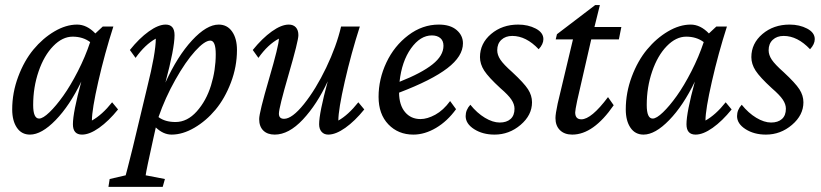

<svg xmlns="http://www.w3.org/2000/svg" viewBox="-20 -525 3248 760"><path d="M98.6 7.8Q65.4 7.8 46.9 -19.5Q28.3 -46.9 28.3 -91.8Q28.3 -158.2 52 -221.4Q75.7 -284.7 112.5 -329.1Q149.4 -373.5 195.3 -400.6Q241.2 -427.7 285.2 -427.7Q323.7 -427.7 357.4 -392.6L386.7 -419.9H428.7Q394.5 -313.5 369.1 -202.4Q343.8 -91.3 343.8 -47.9Q384.3 -70.3 423.8 -120.1L447.3 -91.8Q410.2 -45.9 372.3 -19Q334.5 7.8 304.7 7.8Q268.6 7.8 268.6 -33.2Q268.6 -79.6 301.8 -202.1Q255.9 -106.9 200.2 -49.6Q144.5 7.8 98.6 7.8ZM111.3 -109.4Q111.3 -55.7 134.8 -55.7Q149.9 -55.7 175.8 -80.6Q201.7 -105.5 230.2 -145.5Q258.8 -185.5 288.1 -242.7Q317.4 -299.8 336.9 -358.4Q308.1 -379.9 267.6 -379.9Q227.1 -379.9 190.7 -342.5Q154.3 -305.2 132.8 -242.4Q111.3 -179.7 111.3 -109.4Z M409.2 214.8 414.1 183.6 477.5 168.9Q480.5 157.7 484.9 140.9Q489.3 124 495.4 99.4Q501.5 74.7 505.9 57.6L562.5 -178.7Q596.7 -315.4 596.7 -372.1Q554.2 -348.6 516.6 -295.9L494.1 -327.1Q531.2 -373.5 569.1 -400.6Q606.9 -427.7 635.7 -427.7Q670.9 -427.7 670.9 -385.7Q670.9 -334 634.8 -198.2Q682.1 -302.2 740 -365Q797.9 -427.7 845.7 -427.7Q879.4 -427.7 898.7 -400.1Q918 -372.6 918 -327.1Q918 -261.2 894 -198.2Q870.1 -135.3 833 -90.8Q795.9 -46.4 749.5 -19.3Q703.1 7.8 659.2 7.8Q626.5 7.8 596.7 -20.5L586.9 23.4Q558.6 150.9 556.6 168.9L632.8 183.6L624 214.8ZM812.5 -364.3Q790 -364.3 752.2 -322.5Q714.4 -280.8 674.1 -209.2Q633.8 -137.7 607.4 -61.5Q633.3 -42 674.8 -42Q721.2 -42 758.8 -84Q796.4 -126 815.2 -186.8Q834 -247.6 834 -310.5Q834 -364.3 812.5 -364.3Z M1123 -427.7Q1141.1 -427.7 1151.1 -416.7Q1161.1 -405.8 1161.1 -385.7Q1161.1 -363.3 1122.6 -230.7Q1084 -98.1 1084 -75.2Q1084 -54.7 1104.5 -54.7Q1136.2 -54.7 1183.1 -113Q1230 -171.4 1271 -256.8Q1312 -342.3 1330.1 -419.9H1404.3Q1370.1 -313.5 1344.7 -202.4Q1319.3 -91.3 1319.3 -47.9Q1357.9 -69.3 1398.4 -120.1L1421.9 -91.8Q1384.8 -45.9 1346.9 -19Q1309.1 7.8 1279.3 7.8Q1262.7 7.8 1252.9 -3.4Q1243.2 -14.6 1243.2 -33.2Q1243.2 -77.1 1277.3 -203.1Q1234.9 -111.8 1179 -52Q1123 7.8 1067.4 7.8Q1038.6 7.8 1022.2 -8.3Q1005.9 -24.4 1005.9 -53.7Q1005.9 -79.1 1044.9 -212.6Q1084 -346.2 1084 -372.1Q1040.5 -349.1 1002.9 -295.9L980.5 -327.1Q1018.1 -373.5 1055.9 -400.6Q1093.8 -427.7 1123 -427.7Z M1616.2 7.8Q1556.2 7.8 1517.3 -32.7Q1478.5 -73.2 1478.5 -141.6Q1478.5 -211.9 1509.5 -277.6Q1540.5 -343.3 1596.2 -385.5Q1651.9 -427.7 1716.8 -427.7Q1762.2 -427.7 1787.4 -406.2Q1812.5 -384.8 1812.5 -353.5Q1812.5 -302.2 1750.7 -254.9Q1689 -207.5 1559.6 -158.2Q1560.1 -108.9 1583.3 -81.3Q1606.4 -53.7 1644.5 -53.7Q1671.4 -53.7 1703.1 -71Q1734.9 -88.4 1761.7 -125L1785.2 -92.8Q1751 -45.4 1706.1 -18.8Q1661.1 7.8 1616.2 7.8ZM1689.5 -384.8Q1643.6 -384.8 1606.9 -333.5Q1570.3 -282.2 1561.5 -201.2Q1648.9 -235.8 1692.1 -270.3Q1735.4 -304.7 1735.4 -343.8Q1735.4 -363.8 1722.9 -374.3Q1710.4 -384.8 1689.5 -384.8Z M1937.5 7.8Q1890.6 7.8 1856.9 -13.7Q1823.2 -35.2 1823.2 -65.4Q1823.2 -90.3 1841.8 -110.4Q1868.2 -77.6 1899.4 -58.8Q1930.7 -40 1958 -40Q1985.4 -40 2001 -54Q2016.6 -67.9 2016.6 -94.7Q2016.6 -112.3 2004.4 -130.6Q1992.2 -148.9 1960.9 -175.8Q1913.6 -219.2 1896.7 -245.4Q1879.9 -271.5 1879.9 -298.8Q1879.9 -353 1923.8 -390.4Q1967.8 -427.7 2031.2 -427.7Q2070.3 -427.7 2100.6 -411.9Q2130.9 -396 2130.9 -370.1Q2130.9 -350.1 2112.3 -330.1Q2062.5 -382.8 2007.8 -382.8Q1981 -382.8 1964.6 -367.4Q1948.2 -352.1 1948.2 -326.2Q1948.2 -307.6 1960.7 -288.8Q1973.1 -270 2007.8 -239.3Q2054.2 -196.3 2070.1 -171.6Q2085.9 -147 2085.9 -120.1Q2085.9 -69.3 2040.8 -30.8Q1995.6 7.8 1937.5 7.8Z M2409.2 -108.4Q2329.1 7.8 2245.1 7.8Q2214.4 7.8 2196.5 -9.8Q2178.7 -27.3 2178.7 -57.6Q2178.7 -74.2 2187.5 -115.2L2248 -369.1H2179.7L2184.6 -389.6L2335.9 -504.9H2354.5L2333 -418H2439.5L2429.7 -369.1H2320.3L2264.6 -126Q2256.8 -88.4 2256.8 -80.1Q2256.8 -52.7 2281.2 -52.7Q2320.8 -52.7 2386.7 -140.6Z M2527.3 7.8Q2494.1 7.8 2475.6 -19.5Q2457 -46.9 2457 -91.8Q2457 -158.2 2480.7 -221.4Q2504.4 -284.7 2541.3 -329.1Q2578.1 -373.5 2624 -400.6Q2669.9 -427.7 2713.9 -427.7Q2752.4 -427.7 2786.1 -392.6L2815.4 -419.9H2857.4Q2823.2 -313.5 2797.9 -202.4Q2772.5 -91.3 2772.5 -47.9Q2813 -70.3 2852.5 -120.1L2876 -91.8Q2838.9 -45.9 2801 -19Q2763.2 7.8 2733.4 7.8Q2697.3 7.8 2697.3 -33.2Q2697.3 -79.6 2730.5 -202.1Q2684.6 -106.9 2628.9 -49.6Q2573.2 7.8 2527.3 7.8ZM2540 -109.4Q2540 -55.7 2563.5 -55.7Q2578.6 -55.7 2604.5 -80.6Q2630.4 -105.5 2658.9 -145.5Q2687.5 -185.5 2716.8 -242.7Q2746.1 -299.8 2765.6 -358.4Q2736.8 -379.9 2696.3 -379.9Q2655.8 -379.9 2619.4 -342.5Q2583 -305.2 2561.5 -242.4Q2540 -179.7 2540 -109.4Z M3011.7 7.8Q2964.8 7.8 2931.2 -13.7Q2897.5 -35.2 2897.5 -65.4Q2897.5 -90.3 2916 -110.4Q2942.4 -77.6 2973.6 -58.8Q3004.9 -40 3032.2 -40Q3059.6 -40 3075.2 -54Q3090.8 -67.9 3090.8 -94.7Q3090.8 -112.3 3078.6 -130.6Q3066.4 -148.9 3035.2 -175.8Q2987.8 -219.2 2970.9 -245.4Q2954.1 -271.5 2954.1 -298.8Q2954.1 -353 2998 -390.4Q3042 -427.7 3105.5 -427.7Q3144.5 -427.7 3174.8 -411.9Q3205.1 -396 3205.1 -370.1Q3205.1 -350.1 3186.5 -330.1Q3136.7 -382.8 3082 -382.8Q3055.2 -382.8 3038.8 -367.4Q3022.5 -352.1 3022.5 -326.2Q3022.5 -307.6 3034.9 -288.8Q3047.4 -270 3082 -239.3Q3128.4 -196.3 3144.3 -171.6Q3160.2 -147 3160.2 -120.1Q3160.2 -69.3 3115 -30.8Q3069.8 7.8 3011.7 7.8Z"/></svg>

Font: Crimson Pro
Style: Italic
Weight: 400
Italic angle: -12°
Designer: Jacques Le Bailly
Foundry: Baron von Fonthausen
Version: Version 1.003